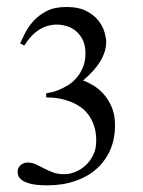

<svg xmlns="http://www.w3.org/2000/svg" viewBox="-20 -581 421 564"><path d="M317.9 -212.4Q317.9 -173.8 304.2 -141.6Q290.5 -109.4 264.6 -85.9Q238.8 -62.5 201.9 -49.6Q165 -36.6 119.1 -36.6Q87.4 -36.6 69.6 -41.3Q51.8 -45.9 43.5 -52.5Q35.2 -59.1 33.4 -65.9Q31.7 -72.8 31.7 -77.1Q31.7 -87.9 40.5 -95.7Q49.3 -103.5 61 -103.5Q74.7 -103.5 85.9 -98.1Q97.2 -92.8 109.1 -86.4Q121.1 -80.1 135.3 -74.7Q149.4 -69.3 168.5 -69.3Q185.1 -69.3 201.7 -76.2Q218.3 -83 231.9 -95.7Q245.6 -108.4 254.2 -126.5Q262.7 -144.5 262.7 -167Q262.7 -192.4 256.3 -211.2Q250 -230 239.7 -243.9Q229.5 -257.8 216.3 -266.8Q203.1 -275.9 189.5 -281.2Q156.2 -294.9 115.7 -294.9V-307.1Q120.6 -307.6 130.9 -309.8Q141.1 -312 154.1 -317.4Q167 -322.8 180.7 -331.3Q194.3 -339.8 205.3 -352.8Q216.3 -365.7 223.6 -383.3Q231 -400.9 231 -423.8Q231 -448.2 222.7 -464.6Q214.4 -481 201.9 -490.7Q189.5 -500.5 174.8 -504.6Q160.2 -508.8 147.9 -508.8Q89.8 -508.8 51.3 -447.3L39.1 -453.6Q44.4 -465.3 53.5 -483.4Q62.5 -501.5 77.9 -518.8Q93.3 -536.1 116.7 -548.3Q140.1 -560.5 174.8 -560.5Q211.4 -560.5 234.4 -548.3Q257.3 -536.1 270 -519.3Q282.7 -502.4 287.4 -485.1Q292 -467.8 292 -458Q292 -430.7 275.4 -402.3Q258.8 -374 224.1 -344.7Q236.3 -340.3 252.4 -331.1Q268.6 -321.8 283.2 -305.9Q297.9 -290 307.9 -267.1Q317.9 -244.1 317.9 -212.4Z"/></svg>

Font: Surma
Style: Regular
Weight: 400
Designer: Sue Lloyd-Williams
Foundry: Sylheti Translation And Research
Version: Version 3.000